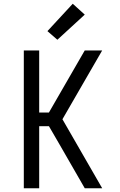

<svg xmlns="http://www.w3.org/2000/svg" viewBox="-20 -1004 640 1024"><path d="M107 0V-735H189V-404H241L432 -735H525L313 -368L525 0H432L295 -238L241 -331H189V0ZM286 -792 233 -838 368 -984 432 -926Z"/></svg>

Font: Iosevka Mono
Style: Regular
Weight: 400
Designer: Belleve Invis
Foundry: Belleve Invis
Version: Version 11.1.1